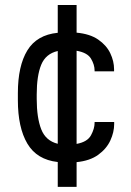

<svg xmlns="http://www.w3.org/2000/svg" viewBox="-20 -642 522 766"><path d="M210.4 103.5V4.4Q127 -4.9 89.1 -69.1Q51.3 -133.3 51.3 -242.2V-270.5Q51.3 -378.9 89.1 -440.9Q127 -502.9 210.4 -511.2V-622.1H285.6V-511.7Q338.9 -506.8 371.8 -484.1Q404.8 -461.4 419.9 -429.7Q435.1 -397.9 435.1 -365.7V-357.4H357.4V-360.8Q357.4 -383.8 343 -408Q328.6 -432.1 285.6 -439.5V-67.9Q328.6 -75.7 343 -102.3Q357.4 -128.9 357.4 -151.9V-155.3H435.5V-147Q435.5 -114.7 420.2 -81.5Q404.8 -48.3 371.8 -24.4Q338.9 -0.5 285.6 4.9V103.5ZM126.5 -247.1Q126.5 -172.4 144.5 -126.2Q162.6 -80.1 210.4 -68.4V-438.5Q162.6 -427.7 144.5 -383.8Q126.5 -339.8 126.5 -265.1Z"/></svg>

Font: Kay Pho Du Medium
Style: Regular
Weight: 500
Designer: Victor Gaultney, Khu Oo Reh
Foundry: SIL International
Version: Version 3.000